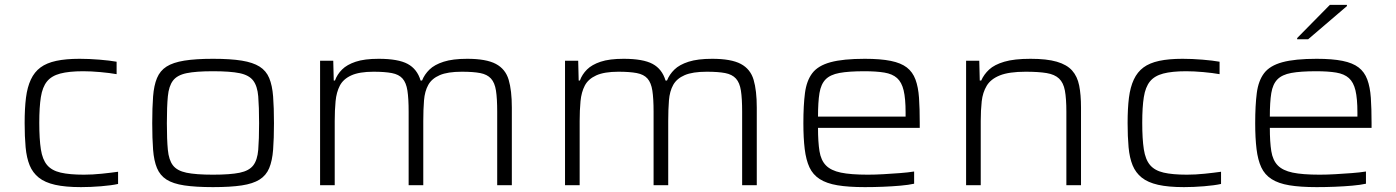

<svg xmlns="http://www.w3.org/2000/svg" viewBox="-20 -759 5724 787"><path d="M312 8Q248 8 206 -1.5Q164 -11 139 -31Q114 -51 101.5 -81.5Q89 -112 85 -155.5Q81 -199 81 -255Q81 -315 86.5 -358.5Q92 -402 106.5 -433Q121 -464 146 -482.5Q171 -501 210.5 -509.5Q250 -518 306 -518Q345 -518 387.5 -514.5Q430 -511 458 -506V-455Q430 -460 391.5 -463.5Q353 -467 321 -467Q263 -467 227 -457.5Q191 -448 172.5 -425Q154 -402 147.5 -361Q141 -320 141 -256Q141 -189 147.5 -147Q154 -105 173 -82.5Q192 -60 228.5 -51.5Q265 -43 324 -43Q359 -43 397.5 -47Q436 -51 464 -55V-5Q437 1 394 4.5Q351 8 312 8Z M853 8Q782 8 735.5 1Q689 -6 662.5 -23Q636 -40 623.5 -70Q611 -100 607.5 -145.5Q604 -191 604 -254Q604 -318 607.5 -363.5Q611 -409 623.5 -439Q636 -469 662.5 -486Q689 -503 735.5 -510.5Q782 -518 853 -518Q925 -518 971 -510.5Q1017 -503 1044 -486Q1071 -469 1083.5 -439Q1096 -409 1099.5 -363.5Q1103 -318 1103 -254Q1103 -191 1099.5 -145.5Q1096 -100 1083.5 -70Q1071 -40 1044 -23Q1017 -6 971 1Q925 8 853 8ZM853 -43Q924 -43 962.5 -51Q1001 -59 1018 -81Q1035 -103 1038.5 -145Q1042 -187 1042 -254Q1042 -322 1038.5 -364Q1035 -406 1018 -428.5Q1001 -451 962.5 -459Q924 -467 853 -467Q783 -467 744.5 -459Q706 -451 689 -428.5Q672 -406 668 -364Q664 -322 664 -254Q664 -187 668 -145Q672 -103 689 -81Q706 -59 744.5 -51Q783 -43 853 -43Z M1292 0V-510H1346L1348 -429H1353Q1362 -454 1382 -474Q1402 -494 1438 -506Q1474 -518 1532 -518Q1612 -518 1651 -497Q1690 -476 1704 -429H1710Q1720 -454 1740.5 -474Q1761 -494 1798.5 -506Q1836 -518 1895 -518Q1973 -518 2012.5 -497Q2052 -476 2065 -432Q2078 -388 2078 -318V0H2018V-301Q2018 -355 2013 -387.5Q2008 -420 1992.5 -437Q1977 -454 1948.5 -459.5Q1920 -465 1873 -465Q1815 -465 1782.5 -451Q1750 -437 1735.5 -411Q1721 -385 1718 -347.5Q1715 -310 1715 -263V0H1655V-301Q1655 -355 1650 -387.5Q1645 -420 1630 -437Q1615 -454 1586 -459.5Q1557 -465 1511 -465Q1453 -465 1420 -450Q1387 -435 1373 -408Q1359 -381 1355.5 -344Q1352 -307 1352 -263V0Z M2296 0V-510H2350L2352 -429H2357Q2366 -454 2386 -474Q2406 -494 2442 -506Q2478 -518 2536 -518Q2616 -518 2655 -497Q2694 -476 2708 -429H2714Q2724 -454 2744.5 -474Q2765 -494 2802.5 -506Q2840 -518 2899 -518Q2977 -518 3016.5 -497Q3056 -476 3069 -432Q3082 -388 3082 -318V0H3022V-301Q3022 -355 3017 -387.5Q3012 -420 2996.5 -437Q2981 -454 2952.5 -459.5Q2924 -465 2877 -465Q2819 -465 2786.5 -451Q2754 -437 2739.5 -411Q2725 -385 2722 -347.5Q2719 -310 2719 -263V0H2659V-301Q2659 -355 2654 -387.5Q2649 -420 2634 -437Q2619 -454 2590 -459.5Q2561 -465 2515 -465Q2457 -465 2424 -450Q2391 -435 2377 -408Q2363 -381 2359.5 -344Q2356 -307 2356 -263V0Z M3525 8Q3458 8 3413 0.5Q3368 -7 3340 -25Q3312 -43 3298 -73Q3284 -103 3278.5 -148Q3273 -193 3273 -254Q3273 -327 3279.5 -377.5Q3286 -428 3309.5 -459Q3333 -490 3384.5 -504Q3436 -518 3525 -518Q3589 -518 3631 -509.5Q3673 -501 3697 -482.5Q3721 -464 3732.5 -433Q3744 -402 3747 -358Q3750 -314 3750 -255V-235H3333Q3333 -177 3339 -139.5Q3345 -102 3365.5 -81Q3386 -60 3426.5 -51.5Q3467 -43 3537 -43Q3567 -43 3601.5 -45Q3636 -47 3669 -49.5Q3702 -52 3727 -56V-6Q3705 -1 3671 2Q3637 5 3599.5 6.5Q3562 8 3525 8ZM3692 -261V-298Q3692 -355 3684 -388.5Q3676 -422 3657 -439Q3638 -456 3605 -461.5Q3572 -467 3523 -467Q3459 -467 3421 -460Q3383 -453 3364 -433.5Q3345 -414 3339 -377.5Q3333 -341 3333 -281H3712Z M3940 0V-510H3994L3996 -429H4002Q4013 -454 4034.5 -474Q4056 -494 4096.5 -506Q4137 -518 4204 -518Q4271 -518 4312 -506Q4353 -494 4374.5 -470Q4396 -446 4403.5 -408.5Q4411 -371 4411 -318V0H4351V-301Q4351 -355 4345 -387.5Q4339 -420 4321 -437Q4303 -454 4270 -459.5Q4237 -465 4184 -465Q4116 -465 4078.5 -450Q4041 -435 4024.5 -407.5Q4008 -380 4004 -343.5Q4000 -307 4000 -263V0Z M4833 8Q4769 8 4727 -1.5Q4685 -11 4660 -31Q4635 -51 4622.5 -81.5Q4610 -112 4606 -155.5Q4602 -199 4602 -255Q4602 -315 4607.5 -358.5Q4613 -402 4627.5 -433Q4642 -464 4667 -482.5Q4692 -501 4731.5 -509.5Q4771 -518 4827 -518Q4866 -518 4908.5 -514.5Q4951 -511 4979 -506V-455Q4951 -460 4912.5 -463.5Q4874 -467 4842 -467Q4784 -467 4748 -457.5Q4712 -448 4693.5 -425Q4675 -402 4668.5 -361Q4662 -320 4662 -256Q4662 -189 4668.5 -147Q4675 -105 4694 -82.5Q4713 -60 4749.5 -51.5Q4786 -43 4845 -43Q4880 -43 4918.5 -47Q4957 -51 4985 -55V-5Q4958 1 4915 4.5Q4872 8 4833 8Z M5377 8Q5310 8 5265 0.5Q5220 -7 5192 -25Q5164 -43 5150 -73Q5136 -103 5130.5 -148Q5125 -193 5125 -254Q5125 -327 5131.5 -377.5Q5138 -428 5161.5 -459Q5185 -490 5236.5 -504Q5288 -518 5377 -518Q5441 -518 5483 -509.5Q5525 -501 5549 -482.5Q5573 -464 5584.5 -433Q5596 -402 5599 -358Q5602 -314 5602 -255V-235H5185Q5185 -177 5191 -139.5Q5197 -102 5217.5 -81Q5238 -60 5278.5 -51.5Q5319 -43 5389 -43Q5419 -43 5453.5 -45Q5488 -47 5521 -49.5Q5554 -52 5579 -56V-6Q5557 -1 5523 2Q5489 5 5451.5 6.5Q5414 8 5377 8ZM5544 -261V-298Q5544 -355 5536 -388.5Q5528 -422 5509 -439Q5490 -456 5457 -461.5Q5424 -467 5375 -467Q5311 -467 5273 -460Q5235 -453 5216 -433.5Q5197 -414 5191 -377.5Q5185 -341 5185 -281H5564ZM5297 -598V-603L5431 -739H5501V-734L5342 -598Z"/></svg>

Font: Saira Expanded Light
Style: Regular
Weight: 300
Width: 7
Designer: Hector Gatti with collaboration of the Omnibus-Type team
Foundry: Omnibus-Type
Version: Version 1.101